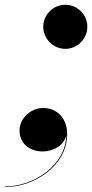

<svg xmlns="http://www.w3.org/2000/svg" viewBox="-72 -610 378 786"><path d="M105 -500.5C105 -451 146 -410 195.5 -410C245 -410 285.5 -451 285.5 -500.5C285.5 -550 245 -590.5 195.5 -590.5C146 -590.5 105 -550 105 -500.5ZM8 -76C8 -28 42.5 10 103 10C144.5 10 191 -13.5 199.5 -57.5C197.5 66.5 66 153.5 -52 153.5V156C70.5 156 203 66.5 203 -61C203 -128.5 159 -168 105 -168C52 -168 8 -124 8 -76Z"/></svg>

Font: Bodoni* 72pt
Style: Bold Italic
Weight: 700
Italic angle: -13°
Version: Version 2.3